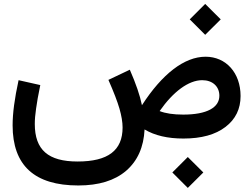

<svg xmlns="http://www.w3.org/2000/svg" viewBox="-20 -692 1260 959"><path d="M918 246.6 995.6 169.4 918 92.3 840.8 169.4ZM1006.8 -408.7C900.9 -408.7 790 -322.8 689 -166.5C678.7 -216.8 659.2 -272.9 628.4 -343.8L521.5 -293C547.9 -232.9 566.4 -185.1 576.7 -149.4C586.9 -113.8 592.3 -82 592.3 -55.2C592.3 59.6 519.5 114.7 367.7 114.7C220.7 114.7 153.8 56.6 153.8 -72.8C153.8 -94.7 155.8 -120.1 160.2 -149.4C164.1 -178.7 170.9 -217.8 181.2 -267.1L72.8 -291.5C52.7 -199.2 43 -126.5 43 -65.9C43 134.3 152.3 234.4 371.1 234.4C473.1 234.4 552.7 210 609.9 161.1C667 111.8 697.8 43 702.1 -45.4C752.9 -15.1 817.4 0 896 0C986.3 0 1056.2 -19.5 1106.4 -58.1C1156.7 -96.7 1181.6 -147.9 1181.6 -212.4C1181.6 -328.1 1108.9 -408.7 1006.8 -408.7ZM990.2 -291.5C1041.5 -291.5 1075.7 -260.3 1075.7 -213.9C1075.7 -155.3 1014.2 -119.6 895.5 -119.6C846.2 -119.6 806.6 -125.5 777.3 -137.2C845.2 -234.4 921.9 -291.5 990.2 -291.5ZM1004.9 -518.1 1082.5 -595.2 1004.9 -672.4 927.7 -595.2Z"/></svg>

Font: Estedad SemiBold
Style: Regular
Weight: 600
Designer: Amin Abedi
Version: Version 7.3